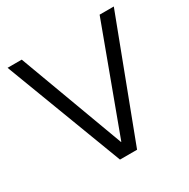

<svg xmlns="http://www.w3.org/2000/svg" viewBox="-163 -881 1019 1033"><g transform="rotate(-30 346.0 -365.0)"><path d="M293 0 16 -730H104.1L345 -79.4H347L587.9 -730H676L399.1 0Z"/></g></svg>

Font: M PLUS 1 Thin
Style: Regular
Weight: 100
Designer: Coji Morishita
Foundry: UNDERFOREST DESIGN
Version: Version 1.001